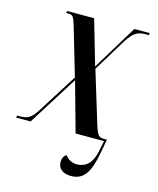

<svg xmlns="http://www.w3.org/2000/svg" viewBox="-132 -614 728 886"><g transform="rotate(15 231.5 -170.5)"><path d="M-22 0H47L196 -237L262 0H398L387 53C373 119 338 136 303 136C282 136 261 126 248 107C235 114 229 128 229 146C229 178 256 195 291 195C352 195 379 153 397 56L409 -10H395C371 -10 364 -15 348 -66L273 -312L368 -468C401 -520 422 -526 458 -526H471L473 -536H399L269 -322L207 -536H78L76 -526H86C109 -526 112 -518 124 -480L192 -249L74 -62C47 -19 30 -10 -10 -10H-20Z"/></g></svg>

Font: Noto Serif Display ExtraCondensed Medium
Style: Italic
Weight: 500
Width: 2
Italic angle: -12°
Designer: Monotype Design Team
Foundry: Monotype Imaging Inc.
Version: Version 2.009